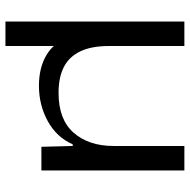

<svg xmlns="http://www.w3.org/2000/svg" viewBox="-16 -549 697 705"><g transform="rotate(90 332.5 -196.5)"><path d="M59 132V-525H149V-247Q149 -184 168.5 -143Q188 -102 226 -82.5Q264 -63 321 -63Q419 -63 467.5 -118.5Q516 -174 516 -265V-525H606V0H519L516 -115H510Q484 -56 425 -23.5Q366 9 295 9Q228 9 181.5 -19Q135 -47 123 -96L149 -113V132Z"/></g></svg>

Font: Mona Sans Expanded
Style: Regular
Weight: 400
Width: 7
Designer: Deni Anggara
Foundry: GitHub
Version: Version 2.000